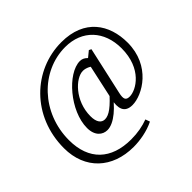

<svg xmlns="http://www.w3.org/2000/svg" viewBox="-189 -877 1249 1249"><g transform="rotate(-45 436.0 -252.5)"><path d="M332 -43C395 -43 474 -113 537 -206H547L529 -225C451 -134 407 -104 370 -104C338 -104 317 -130 317 -185C317 -327 424 -429 491 -429C521 -429 552 -411 574 -392L607 -415C584 -456 561 -488 522 -488C408 -488 247 -303 247 -147C247 -74 289 -43 332 -43ZM562 -43C655 -43 827 -141 827 -353C827 -520 736 -660 524 -660C267 -660 48 -453 48 -160C48 33 179 155 375 155C433 155 506 143 566 113L555 82C509 99 459 109 398 109C215 109 108 9 108 -174C108 -425 296 -620 519 -620C675 -620 773 -513 773 -355C773 -167 648 -95 589 -95C555 -95 545 -110 557 -162L630 -489L614 -497L554 -448L493 -168C477 -96 489 -43 562 -43Z"/></g></svg>

Font: Source Serif 4 Variable
Style: Italic
Weight: 400
Italic angle: -12°
Designer: Frank Grießhammer
Foundry: Adobe Systems Incorporated
Version: Version 4.004;hotconv 1.0.116;makeotfexe 2.5.65601